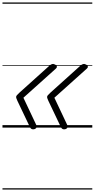

<svg xmlns="http://www.w3.org/2000/svg" viewBox="-20 -1030 765 1550"><path d="M247 14Q238 14 232 9.5Q226 5 222 -3L120 -217Q115 -229 112.5 -235.5Q110 -242 110 -246Q110 -254 116.5 -261.5Q123 -269 137 -282L378 -499Q389 -509 399.5 -512.5Q410 -516 419 -511Q428 -508 433.5 -502.5Q439 -497 439.5 -491Q440 -485 432 -477L169 -241L272 -23Q280 -7 272 3.5Q264 14 247 14ZM497 14Q488 14 482 9.5Q476 5 472 -3L370 -217Q365 -229 362.5 -235.5Q360 -242 360 -246Q360 -254 366.5 -261.5Q373 -269 387 -282L628 -499Q639 -509 649.5 -512.5Q660 -516 669 -511Q678 -508 683.5 -502.5Q689 -497 689.5 -491Q690 -485 682 -477L419 -241L522 -23Q530 -7 522 3.5Q514 14 497 14ZM0 490H725V500H0ZM0 -20H725V0H0ZM0 -505H725V-500H0ZM0 -1010H725V-1000H0Z"/></svg>

Font: Playwrite NZ Guides
Style: Regular
Weight: 400
Designer: Veronika Burian, José Scaglione
Foundry: TypeTogether
Version: Version 1.003